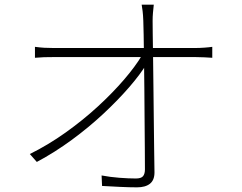

<svg xmlns="http://www.w3.org/2000/svg" viewBox="-20 -788 1040 824"><path d="M640 -768Q638 -750 636.5 -733.5Q635 -717 635 -699Q635 -682 635.5 -640Q636 -598 637 -539Q638 -480 638.5 -413.5Q639 -347 640 -279.5Q641 -212 641.5 -152Q642 -92 643 -48Q643 -15 623.5 0.5Q604 16 568 16Q536 16 494 14Q452 12 418 10L416 -35Q453 -28 492.5 -25Q532 -22 563 -22Q586 -22 594 -32Q602 -42 602 -61Q602 -98 601.5 -154Q601 -210 600.5 -276.5Q600 -343 599.5 -409.5Q599 -476 598 -536Q597 -596 596.5 -639Q596 -682 595 -699Q594 -725 592 -740.5Q590 -756 588 -768ZM130 -587Q153 -584 170 -583Q187 -582 208 -582Q217 -582 251 -582Q285 -582 336.5 -582Q388 -582 448.5 -582Q509 -582 569.5 -582Q630 -582 683 -582Q736 -582 772.5 -582Q809 -582 820 -582Q836 -582 857 -583.5Q878 -585 891 -587V-540Q878 -541 857.5 -542Q837 -543 820 -543Q809 -543 773 -543Q737 -543 684 -543Q631 -543 570.5 -543Q510 -543 449 -543Q388 -543 336.5 -543Q285 -543 251 -543Q217 -543 208 -543Q185 -543 168.5 -542.5Q152 -542 130 -540ZM108 -127Q187 -166 262 -219.5Q337 -273 400.5 -331.5Q464 -390 512.5 -446.5Q561 -503 589 -550L609 -551L610 -515Q583 -470 535.5 -415Q488 -360 425 -301Q362 -242 288.5 -188Q215 -134 138 -93Z"/></svg>

Font: Noto Sans SC Thin ExtraLight
Style: Regular
Weight: 250
Version: Version 2.004-H2;hotconv 1.0.118;makeotfexe 2.5.65603